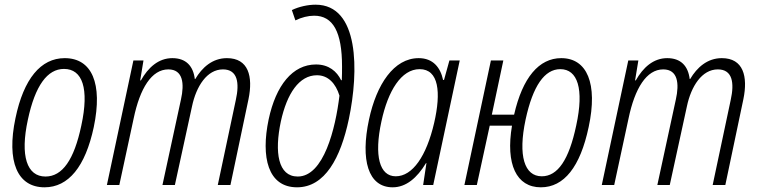

<svg xmlns="http://www.w3.org/2000/svg" viewBox="-20 -789 3232 819"><path d="M170 10C272 10 344 -78 380 -247C419 -433 372 -541 256 -541C154 -541 81 -453 46 -285C7 -100 54 10 170 10ZM174 -36C95 -36 65 -123 99 -279C130 -424 182 -495 253 -495C332 -495 361 -411 327 -254C296 -107 246 -36 174 -36Z M436 0H489L550 -283C577 -413 627 -493 698 -493C761 -493 767 -432 752 -365L673 0H726L799 -335C817 -421 863 -493 931 -493C994 -493 1002 -435 986 -363L909 0H963L1040 -366C1060 -463 1040 -541 948 -541C886 -541 842 -501 813 -452H811C804 -508 773 -541 715 -541C656 -541 612 -501 581 -446H578L592 -531H549Z M1247 10C1366 10 1433 -115 1468 -281C1511 -485 1513 -769 1326 -769C1294 -769 1256 -761 1225 -746L1240 -702C1266 -715 1295 -722 1320 -722C1401 -722 1439 -652 1439 -506C1439 -488 1439 -465 1438 -447H1435C1417 -484 1383 -514 1328 -514C1228 -514 1157 -425 1126 -280C1092 -118 1123 10 1247 10ZM1250 -36C1166 -36 1150 -139 1178 -271C1204 -390 1256 -468 1332 -468C1380 -468 1412 -433 1428 -381C1411 -240 1361 -36 1250 -36Z M1655 10C1712 10 1759 -30 1797 -93H1799L1785 0H1828L1941 -531H1897L1874 -448H1870C1859 -500 1828 -541 1766 -541C1660 -541 1586 -429 1554 -279C1517 -107 1550 10 1655 10ZM1668 -37C1599 -37 1575 -124 1607 -271C1635 -402 1692 -494 1770 -494C1852 -494 1862 -395 1832 -265C1799 -123 1740 -37 1668 -37Z M1961 0H2014L2069 -253H2164C2136 -88 2183 10 2287 10C2386 10 2455 -77 2491 -247C2531 -433 2484 -541 2374 -541C2279 -541 2209 -458 2173 -300H2078L2127 -531H2074ZM2291 -37C2217 -37 2189 -124 2222 -279C2253 -423 2303 -494 2370 -494C2444 -494 2472 -410 2438 -254C2407 -107 2359 -37 2291 -37Z M2547 0H2600L2661 -283C2688 -413 2738 -493 2809 -493C2872 -493 2878 -432 2863 -365L2784 0H2837L2910 -335C2928 -421 2974 -493 3042 -493C3105 -493 3113 -435 3097 -363L3020 0H3074L3151 -366C3171 -463 3151 -541 3059 -541C2997 -541 2953 -501 2924 -452H2922C2915 -508 2884 -541 2826 -541C2767 -541 2723 -501 2692 -446H2689L2703 -531H2660Z"/></svg>

Font: Noto Sans Condensed Light
Style: Italic
Weight: 300
Width: 3
Italic angle: -12°
Designer: Monotype Design Team
Foundry: Monotype Imaging Inc.
Version: Version 2.013